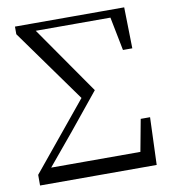

<svg xmlns="http://www.w3.org/2000/svg" viewBox="-82 -798 771 869"><g transform="rotate(-10 303.5 -364.0)"><path d="M32 0V-49L298 -373L296 -343L45 -693V-728H547L551 -539H508L472 -721L501 -693H316H128V-679L117 -718L351 -382L216 -216L69 -39L88 -89V-71H539L498 -30L533 -218H576L568 0Z"/></g></svg>

Font: Noto Serif JP
Style: Regular
Weight: 400
Designer: Ryoko NISHIZUKA  (kana & ideographs); Frank Grießhammer (Latin, Greek & Cyrillic); Wenlong ZHANG  (bopomofo); Sandoll Co
Foundry: Adobe
Version: Version 2.003-H1;hotconv 1.1.1;makeotfexe 2.6.0